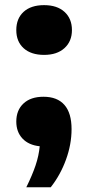

<svg xmlns="http://www.w3.org/2000/svg" viewBox="-20 -576 352 766"><path d="M265.5 -61Q265.5 0 243.2 61Q221 122 182.5 171H85Q108.5 123.5 121.8 84.2Q135 45 138.5 7.5Q94.5 3 69.8 -23.2Q45 -49.5 45 -91Q45 -136.5 73.8 -163.2Q102.5 -190 153.5 -190Q208.5 -190 237 -157.5Q265.5 -125 265.5 -61ZM45 -456Q45 -502 74.2 -528.8Q103.5 -555.5 156 -555.5Q208 -555.5 237.5 -528.5Q267 -501.5 267 -456Q267 -411 237.2 -384Q207.5 -357 156 -357Q104 -357 74.5 -383.5Q45 -410 45 -456Z"/></svg>

Font: Encode Sans Expanded
Style: Bold
Weight: 700
Width: 7
Designer: Multiple Designers
Foundry: Impallari Type
Version: Version 2.000